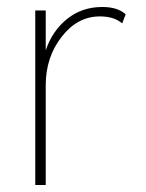

<svg xmlns="http://www.w3.org/2000/svg" viewBox="-20 -530 419 550"><path d="M273 -510Q317 -510 340 -489L330 -463Q307 -483 266 -483Q202 -483 156.5 -424.5Q111 -366 111 -286V0H81V-500H111V-386Q130 -442 172.5 -476Q215 -510 273 -510Z"/></svg>

Font: Human Sans ExtraLight
Style: Regular
Weight: 200
Designer: Tim Radville
Foundry: Continuum
Version: Version 1.000;FEAKit 1.0